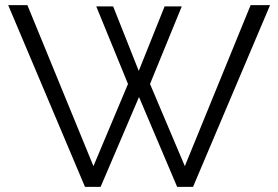

<svg xmlns="http://www.w3.org/2000/svg" viewBox="-20 -730 1086 750"><path d="M480 -402 356 -705H422L522 -453L623 -705H690L566 -402L702 -81L959 -710H1035L734 0H672L523 -351L373 0H312L12 -710H87L345 -81Z"/></svg>

Font: Raleway
Style: Regular
Weight: 400
Designer: Matt McInerney, Pablo Impallari, Rodrigo Fuenzalida
Foundry: Matt McInerney, Pablo Impallari, Rodrigo Fuenzalida
Version: Version 1.000;PS 001.001;hotconv 1.0.56; ttfautohint (v1.5)